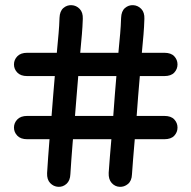

<svg xmlns="http://www.w3.org/2000/svg" viewBox="-20 -711 740 742"><path d="M300 -638Q301 -663 288 -676.5Q275 -690 257 -691Q239 -692 225 -680Q211 -668 210 -642Q209 -611 206.5 -583Q204 -555 201 -523Q198 -491 194.5 -449Q191 -407 186 -348Q182 -291 178 -247Q174 -203 171 -168Q168 -133 166 -102.5Q164 -72 162 -42Q161 -17 174 -3.5Q187 10 205 11Q223 12 237 -0.5Q251 -13 252 -38Q254 -68 256 -97.5Q258 -127 261 -162Q264 -197 268 -240Q272 -283 276 -340Q281 -400 284.5 -442.5Q288 -485 291 -517.5Q294 -550 296.5 -578.5Q299 -607 300 -638ZM538 -638Q539 -663 526 -676.5Q513 -690 495 -691Q477 -692 463 -680Q449 -668 448 -642Q447 -610 444.5 -582Q442 -554 439 -523Q436 -492 432.5 -449.5Q429 -407 424 -347Q420 -290 416.5 -246.5Q413 -203 410 -168Q407 -133 404.5 -103Q402 -73 400 -43Q399 -18 411.5 -4Q424 10 442 11Q460 12 474.5 0Q489 -12 490 -37Q492 -67 494.5 -97.5Q497 -128 500 -163Q503 -198 506.5 -241.5Q510 -285 514 -341Q519 -400 522.5 -442Q526 -484 529 -516Q532 -548 534.5 -576.5Q537 -605 538 -638ZM615 -417Q641 -417 653.5 -430.5Q666 -444 666 -462Q666 -480 653.5 -493.5Q641 -507 615 -507Q592 -507 572.5 -507Q553 -507 535 -507Q517 -507 500 -507Q466 -507 437 -507Q408 -507 378.5 -507Q349 -507 311.5 -507Q274 -507 222 -507Q208 -507 187.5 -507Q167 -507 141.5 -507Q116 -507 85 -507Q60 -507 47 -493.5Q34 -480 34 -462Q34 -444 47 -430.5Q60 -417 85 -417Q113 -417 136 -417Q159 -417 179.5 -417Q200 -417 222 -417Q257 -417 285.5 -417Q314 -417 344 -417Q374 -417 411 -417Q448 -417 500 -417Q512 -417 531 -417Q550 -417 572.5 -417Q595 -417 615 -417ZM615 -173Q641 -173 653.5 -186.5Q666 -200 666 -218Q666 -236 653.5 -249.5Q641 -263 615 -263Q575 -263 542.5 -263Q510 -263 478 -263Q444 -263 415 -263Q386 -263 356 -263Q326 -263 289 -263Q252 -263 200 -263Q188 -263 171.5 -263Q155 -263 134 -263Q113 -263 85 -263Q60 -263 47 -249.5Q34 -236 34 -218Q34 -200 47 -186.5Q60 -173 85 -173Q111 -173 130.5 -173Q150 -173 166.5 -173Q183 -173 200 -173Q235 -173 263.5 -173Q292 -173 322 -173Q352 -173 389 -173Q426 -173 478 -173Q493 -173 514 -173Q535 -173 561 -173Q587 -173 615 -173Z"/></svg>

Font: Tilt Neon
Style: Regular
Weight: 400
Designer: Andy Clymer
Foundry: Andy Clymer
Version: Version 1.000